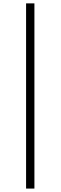

<svg xmlns="http://www.w3.org/2000/svg" viewBox="-20 -835 356 1127"><path d="M133.1 271.9H182V-815.2H133.1Z"/></svg>

Font: Source Han Serif TW VF
Style: Regular
Weight: 250
Designer: Ryoko NISHIZUKA 西塚涼子 (kana & ideographs); Frank Grießhammer (Latin, Greek & Cyrillic); Wenlong ZHANG 张文龙 (bopomofo); San
Foundry: Adobe
Version: Version 2.002;hotconv 1.1.0;makeotfexe 2.6.0